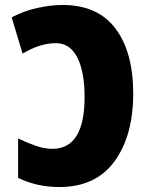

<svg xmlns="http://www.w3.org/2000/svg" viewBox="-20 -744 597 774"><path d="M219 10Q366 10 441.5 -93.5Q517 -197 517 -367Q517 -534 445.5 -629Q374 -724 232 -724Q186 -724 131 -712Q76 -700 27 -674L71 -528Q142 -570 205 -570Q262 -570 291.5 -512.5Q321 -455 321 -353Q321 -144 191 -144Q159 -144 123.5 -156.5Q88 -169 53 -186V-27Q129 10 219 10Z"/></svg>

Font: Noto Sans Display SemiCondensed Black
Style: Regular
Weight: 900
Width: 4
Designer: Monotype Design Team
Foundry: Monotype Imaging Inc.
Version: Version 1.900